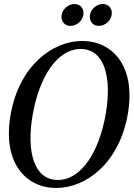

<svg xmlns="http://www.w3.org/2000/svg" viewBox="-20 -920 665 956"><path d="M260 16C408 16 573 -107 616 -350C659 -593 538 -716 390 -716C241 -716 76 -593 33 -350C-10 -107 111 16 260 16ZM143 -350C176 -537 264 -676 382 -676C499 -676 539 -537 506 -350C473 -163 385 -24 268 -24C150 -24 110 -163 143 -350ZM287 -846C282 -815 301 -791 331 -791C361 -791 390 -815 395 -846C400 -876 381 -900 351 -900C321 -900 292 -876 287 -846ZM428 -846C423 -815 442 -791 472 -791C502 -791 531 -815 536 -846C541 -876 522 -900 492 -900C462 -900 433 -876 428 -846Z"/></svg>

Font: RL Madena Oblique
Style: Regular
Weight: 400
Italic angle: -10°
Designer: I Kadek Wantara Putra
Foundry: Roughlines ID
Version: Version 1.000;Glyphs 3.1.2 (3151)